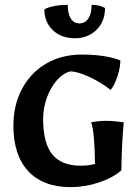

<svg xmlns="http://www.w3.org/2000/svg" viewBox="-20 -757 572 788"><path d="M35 -241Q35 -326 70.5 -392.5Q106 -459 169.5 -496Q233 -533 315 -533Q414 -533 474 -509Q474 -480 461.5 -442.5Q449 -405 434 -388Q393 -420 345 -442Q297 -464 268 -464Q238 -456 212.5 -426.5Q187 -397 172 -355Q157 -313 157 -269Q157 -170 194.5 -123.5Q232 -77 311 -77Q343 -77 370 -84Q368 -220 354 -255Q383 -261 417 -261Q446 -261 488 -255Q480 -175 478 -58Q443 -27 386 -8Q329 11 270 11Q157 11 96 -54.5Q35 -120 35 -241ZM162 -719Q199 -737 258 -737Q258 -701 270.5 -681Q283 -661 306 -661Q329 -661 342.5 -681Q356 -701 356 -737Q391 -737 411 -724Q411 -669 376 -634.5Q341 -600 287 -600Q232 -600 197 -633Q162 -666 162 -719Z"/></svg>

Font: Mirza SemiBold
Style: Regular
Weight: 600
Designer: Arabic design by Kourosh Beigpour, Latin design by Eduardo Tunni, engineering by Lasse Fister
Version: Version 1.0010g